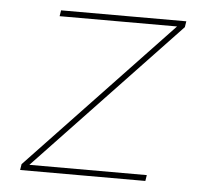

<svg xmlns="http://www.w3.org/2000/svg" viewBox="-43 -567 686 614"><g transform="rotate(5 300.0 -260.0)"><path d="M43 0 46 -19 503 -501H126L129 -520H531L528 -501L71 -19H448L445 0Z"/></g></svg>

Font: Iosevka Aile Thin
Style: Italic
Weight: 100
Italic angle: -9°
Designer: Belleve Invis
Foundry: Belleve Invis
Version: Version 31.1.0; ttfautohint (v1.8.4)